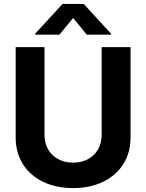

<svg xmlns="http://www.w3.org/2000/svg" viewBox="-20 -947 744 977"><path d="M644.4 -707.2V-247.8Q644.4 -171.2 607.9 -112.8Q571.3 -54.4 505 -22.2Q438.8 10.1 352 10.1Q264.8 10.1 198.5 -22.2Q132.3 -54.4 96 -112.8Q59.7 -171.2 59.7 -247.8V-707.2H206.4V-260.2Q206.4 -219.5 224.5 -187.6Q242.6 -155.6 275.7 -137.5Q308.8 -119.4 352 -119.4Q395.3 -119.4 428.4 -137.5Q461.5 -155.6 479.4 -187.6Q497.4 -219.5 497.4 -260.2V-707.2ZM352 -855.4 282.5 -770.7H159V-775.5L298 -926.9H406L545.1 -775.5V-770.7H421.5Z"/></svg>

Font: Pretendard Variable
Style: Regular
Weight: 400
Designer: Base glyphs from Inter by Rasmus Andersson; Hangul glyphs from Noto Sans CJK(Source Han Sans) by Jang Soo-young and Kang
Foundry: Kil Hyung-jin
Version: Version 1.100;FEAKit 1.0